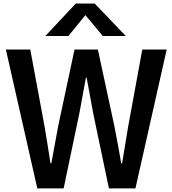

<svg xmlns="http://www.w3.org/2000/svg" viewBox="-20 -1048 959 1068"><path d="M12.7 -772.5H148.4L227.5 -346.7Q246.1 -237.3 260.7 -139.6H265.6Q294.9 -301.8 303.7 -346.7L394.5 -772.5H524.4L616.2 -346.7Q623 -314.5 637.2 -235.8Q651.4 -157.2 654.3 -139.6H659.2Q664.1 -169.9 676.3 -243.2Q688.5 -316.4 693.4 -346.7L771.5 -772.5H907.2L733.4 0H585.9L498 -419.9Q463.9 -602.5 461.9 -616.2H458Q458 -613.3 421.9 -419.9L334 0H187.5ZM232.4 -847.7 401.4 -1028.3H506.8L679.7 -847.7H551.8L455.1 -963.9L360.4 -847.7Z"/></svg>

Font: Gothic A1
Style: Bold
Weight: 700
Version: Version 2.50